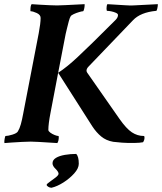

<svg xmlns="http://www.w3.org/2000/svg" viewBox="-33 -666 759 899"><path d="M-11.7 3.9Q-12.7 2.9 -12.7 -2Q-12.7 -8.8 -10.7 -19Q-8.8 -29.3 -6.8 -29.3Q3.9 -29.3 24.9 -35.6Q45.9 -42 50.8 -50.8Q58.6 -63.5 64.5 -84Q70.3 -104.5 75.2 -131.8L148.4 -510.7Q157.2 -557.6 157.2 -582Q157.2 -596.7 139.2 -605Q121.1 -613.3 110.4 -613.3Q109.4 -613.3 109.4 -617.2Q109.4 -640.6 115.2 -646.5Q129.9 -645.5 153.3 -644Q176.8 -642.6 199.7 -641.6Q222.7 -640.6 234.4 -640.6Q252 -640.6 363.3 -646.5V-641.6Q363.3 -633.8 360.8 -623.5Q358.4 -613.3 355.5 -613.3Q350.6 -613.3 337.4 -609.4Q324.2 -605.5 312.5 -600.1Q300.8 -594.7 297.9 -589.8Q293.9 -584 289.1 -566.4Q284.2 -548.8 280.3 -531.7Q276.4 -514.6 274.4 -506.8L239.3 -325.2Q280.3 -351.6 331.1 -399.4Q356.4 -422.9 400.9 -466.3Q445.3 -509.8 507.8 -572.3Q519.5 -584 519.5 -595.7Q519.5 -601.6 509.8 -606Q500 -610.4 488.3 -612.8Q476.6 -615.2 468.8 -615.2Q465.8 -615.2 465.8 -626Q465.8 -639.6 469.7 -646.5Q519.5 -643.6 549.8 -641.6Q580.1 -639.6 590.8 -640.6L706.1 -646.5Q706.1 -637.7 703.6 -626.5Q701.2 -615.2 698.2 -615.2Q625 -608.4 589.8 -571.3L381.8 -354.5Q372.1 -344.7 372.1 -335Q372.1 -331.1 375 -326.2L526.4 -109.4Q558.6 -63.5 584.5 -46.4Q610.4 -29.3 640.6 -29.3Q643.6 -29.3 643.6 -21.5Q643.6 -9.8 636.7 0Q623 2.9 594.7 3.4Q566.4 3.9 538.6 2Q510.7 0 497.1 -2Q463.9 -7.8 440.9 -26.9Q418 -45.9 399.4 -74.2L239.3 -325.2L203.1 -135.7Q198.2 -110.4 195.8 -90.8Q193.4 -71.3 193.4 -57.6Q193.4 -51.8 202.6 -44.9Q211.9 -38.1 223.1 -33.7Q234.4 -29.3 240.2 -29.3Q242.2 -29.3 242.2 -24.4Q242.2 -5.9 235.4 3.9Q221.7 2.9 196.8 1.5Q171.9 0 147.9 -1.5Q124 -2.9 111.3 -2.9Q95.7 -2.9 69.3 -1.5Q43 0 19.5 1.5Q-3.9 2.9 -11.7 3.9ZM212.9 98.6Q212.9 83 229 73.2Q245.1 63.5 271 59.1Q296.9 54.7 324.2 54.7Q335.9 67.4 335.9 100.6Q335.9 122.1 314.5 146Q293 169.9 263.7 188.5Q234.4 207 209 212.9H206.1Q200.2 212.9 192.9 208.5Q185.5 204.1 185.5 199.2Q185.5 195.3 199.7 185.5Q213.9 175.8 227.5 165Q241.2 154.3 241.2 147.5Q241.2 138.7 227.5 125Q212.9 111.3 212.9 98.6Z"/></svg>

Font: Crimson Text
Style: Bold Italic
Weight: 700
Italic angle: -11°
Designer: Sebastian Kosch
Foundry: Sebastian Kosch
Version: Version 1.100; ttfautohint (v1.8.4)